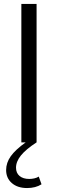

<svg xmlns="http://www.w3.org/2000/svg" viewBox="-20 -720 293 971"><path d="M117 231Q69 231 40 206Q11 181 11 140Q11 103 34.5 70Q58 37 110 0H88V-700H165V0Q111 35 86 66Q61 97 61 128Q61 155 79 170Q97 185 128 185Q141 185 154 182Q167 179 176 173L190 212Q160 231 117 231Z"/></svg>

Font: Red Hat Text VF
Style: Regular
Weight: 400
Designer: Pentagram, MCKL
Foundry: Pentagram, MCKL
Version: Version 1.023